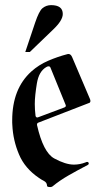

<svg xmlns="http://www.w3.org/2000/svg" viewBox="-20 -720 402 760"><path d="M98.1 -514.2H80.1L119.1 -630.4Q134.3 -675.3 147.5 -687Q162.6 -699.7 182.1 -699.7Q228.5 -699.7 228.5 -664.6Q228.5 -639.6 191.4 -604ZM166 13.7Q165.5 2.4 153.8 -3.9Q143.1 -9.3 134.3 -15.6Q78.1 -53.7 55.2 -108.9Q31.7 -164.1 28.8 -225.1Q28.3 -230 28.3 -234.4Q28.3 -238.8 28.3 -243.7Q28.3 -368.7 104 -437Q133.3 -463.4 170.7 -479.5Q208 -495.6 247.6 -505.9Q249 -506.3 251 -506.3Q260.3 -506.3 265.6 -493.7L335.9 -328.6Q337.9 -324.2 337.9 -320.3Q337.9 -314.5 332.5 -312H331.5L131.3 -234.4Q126.5 -232.4 126.5 -227.1V-226.1V-225.6V-225.1Q150.9 -116.7 194.8 -92.8Q239.7 -68.4 272.5 -68.4Q295.9 -68.4 318.4 -77.1Q322.3 -79.1 325.2 -79.1Q329.1 -79.1 330.3 -76.4Q331.5 -73.7 331.5 -72.3Q331.5 -69.3 327.1 -66.9Q287.6 -46.4 251.7 -25.9Q215.8 -5.4 187.5 18.1Q183.6 20.5 178.7 20.5Q176.8 20.5 171.4 19.8Q166 19 166 13.7ZM120.6 -262.2Q121.1 -258.3 123.3 -256.6Q125.5 -254.9 127.4 -254.9Q128.4 -254.9 131.3 -255.9L235.4 -294.9Q240.7 -297.4 240.7 -301.3Q240.7 -302.2 239.7 -305.2L180.2 -451.2Q178.2 -457.5 172.4 -457.5Q167.5 -457.5 162.6 -454.1Q133.8 -437 126 -390.1Q122.1 -366.2 119.9 -345.7Q117.7 -325.2 117.7 -308.1Q117.7 -285.2 120.6 -262.2Z"/></svg>

Font: UnifrakturMaguntia sl
Style: Regular
Weight: 400
Designer: j. 'mach' wust, based on a font by Peter Wiegel, original typeface by Carl Albert Fahrenwaldt 1901
Version: Version 2010-11-24